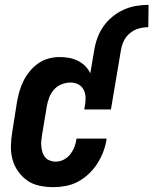

<svg xmlns="http://www.w3.org/2000/svg" viewBox="-20 -763 632 791"><path d="M200 8Q170 8 142 2Q114 -4 92 -19.5Q70 -35 54 -58Q38 -81 31 -108Q24 -135 25 -164.5Q26 -194 31 -223L50 -343Q54 -366 60.5 -388Q67 -410 77.5 -431Q88 -452 103.5 -470.5Q119 -489 138.5 -502.5Q158 -516 180.5 -522Q203 -528 225 -528Q245 -528 264.5 -524.5Q284 -521 301 -512.5Q318 -504 331 -491Q344 -478 352 -461L368 -555Q372 -581 381 -606Q390 -631 405.5 -653.5Q421 -676 443 -694Q465 -712 489.5 -723Q514 -734 540 -738.5Q566 -743 592 -743L591 -651Q571 -651 551.5 -645.5Q532 -640 515.5 -626.5Q499 -613 490 -594Q481 -575 478 -555L437 -312H327L330 -328Q333 -345 332.5 -362Q332 -379 324.5 -393.5Q317 -408 302.5 -415.5Q288 -423 271 -423Q253 -423 234.5 -416Q216 -409 203 -394.5Q190 -380 183 -362Q176 -344 173 -326L153 -206Q151 -194 150 -181.5Q149 -169 150.5 -157Q152 -145 155.5 -134Q159 -123 166.5 -114.5Q174 -106 185.5 -101.5Q197 -97 209 -97Q226 -97 242 -105Q258 -113 269 -127Q280 -141 286.5 -157.5Q293 -174 295 -191V-192H419V-189Q415 -163 405.5 -138Q396 -113 381.5 -90Q367 -67 346.5 -47.5Q326 -28 302 -15Q278 -2 251.5 3Q225 8 200 8Z"/></svg>

Font: Iosevka Extrabold Oblique
Style: Regular
Weight: 800
Italic angle: -9°
Monospace: yes
Designer: Belleve Invis
Foundry: Belleve Invis
Version: Version 32.5.0; ttfautohint (v1.8.4)